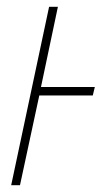

<svg xmlns="http://www.w3.org/2000/svg" viewBox="-20 -547 310 567"><path d="M13 0H39L96 -265H254L260 -290H101L151 -527H125Z"/></svg>

Font: Noto Sans Condensed Thin
Style: Italic
Weight: 100
Width: 3
Italic angle: -12°
Designer: Monotype Design Team
Foundry: Monotype Imaging Inc.
Version: Version 2.013